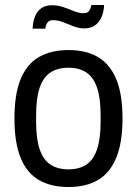

<svg xmlns="http://www.w3.org/2000/svg" viewBox="-20 -739 549 771"><path d="M255 12Q184 12 135.5 -16.5Q87 -45 62.5 -106Q38 -167 38 -263Q38 -360 62.5 -420.5Q87 -481 135.5 -509.5Q184 -538 255 -538Q326 -538 374 -509.5Q422 -481 447 -420.5Q472 -360 472 -263Q472 -167 447 -106Q422 -45 374 -16.5Q326 12 255 12ZM255 -59Q299 -59 327.5 -78.5Q356 -98 370 -140.5Q384 -183 384 -249V-277Q384 -344 370 -386Q356 -428 327.5 -447.5Q299 -467 255 -467Q211 -467 182 -447.5Q153 -428 139 -386Q125 -344 125 -277V-249Q125 -183 139 -140.5Q153 -98 182 -78.5Q211 -59 255 -59ZM111 -624Q112 -652 120.5 -673Q129 -694 146 -706Q163 -718 189 -718Q212 -718 234 -710.5Q256 -703 276.5 -694.5Q297 -686 316 -686Q331 -686 337.5 -695Q344 -704 347 -719H398Q397 -692 388 -671Q379 -650 362 -637.5Q345 -625 319 -625Q297 -625 275 -633.5Q253 -642 233 -650Q213 -658 193 -658Q178 -658 171 -649Q164 -640 162 -624Z"/></svg>

Font: Archivo SemiCondensed
Style: Regular
Weight: 400
Width: 4
Designer: Hector Gatti
Foundry: Omnibus-Type
Version: Version 2.001